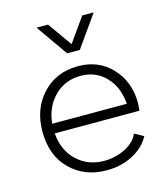

<svg xmlns="http://www.w3.org/2000/svg" viewBox="-112 -826 799 922"><g transform="rotate(-15 288.0 -365.5)"><path d="M305 9Q196 9 125 -61Q54 -131 54 -250Q54 -363 122.5 -436.5Q191 -510 300 -510Q403 -510 468 -439.5Q533 -369 533 -264Q533 -257 530 -227H109Q116 -140 171 -89Q226 -38 305 -38Q361 -38 410 -62.5Q459 -87 476 -128L521 -103Q493 -51 435 -21Q377 9 305 9ZM109 -275H480Q474 -359 424.5 -410.5Q375 -462 300 -462Q222 -462 169.5 -409.5Q117 -357 109 -275ZM156 -740H213L298 -620L383 -740H440L329 -583H266Z"/></g></svg>

Font: Human Sans Light
Style: Regular
Weight: 300
Designer: Tim Radville
Foundry: Continuum
Version: Version 1.000;FEAKit 1.0